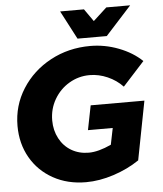

<svg xmlns="http://www.w3.org/2000/svg" viewBox="-60 -962 872 1027"><g transform="rotate(-5 375.5 -448.0)"><path d="M648 -79Q586 -37 509.2 -12Q432.5 13 360.5 13Q261.5 13 184.2 -30Q107 -73 64 -148.2Q21 -223.5 21 -318.5Q21 -427.5 78 -517.2Q135 -607 231.8 -659Q328.5 -711 445.5 -711Q523.5 -711 597.8 -682.5Q672 -654 722 -606L606 -478.5Q572 -514.5 524.8 -535.2Q477.5 -556 428.5 -556Q369.5 -556 319 -526.2Q268.5 -496.5 238.5 -445Q208.5 -393.5 208.5 -331.5Q208.5 -278.5 231.5 -235Q254.5 -191.5 295.5 -167.2Q336.5 -143 388.5 -143Q440.5 -143 509.5 -175L527.5 -263.5H394.5L420.5 -394.5H709ZM538.5 -756H381.5L301.5 -909H429.5L476.5 -842L549.5 -909H677.5Z"/></g></svg>

Font: Argentum Sans
Style: Bold Italic
Weight: 700
Italic angle: -11°
Designer: Julieta Ulanovsky (font), Cristiano Sobral (main changes and remaster)
Foundry: Julieta Ulanovsky (font), Cristiano Sobral (main changes and remaster)
Version: Version 2.007;June 15, 2022;FontCreator 14.0.0.2814 64-bit; 